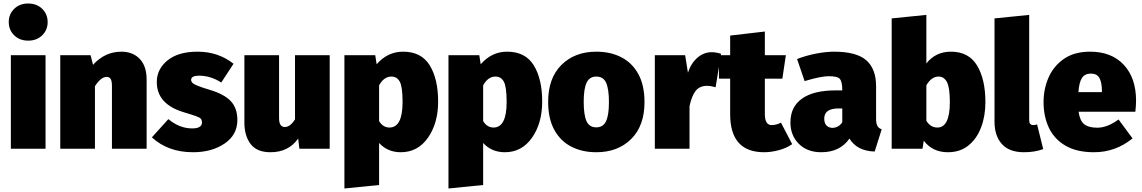

<svg xmlns="http://www.w3.org/2000/svg" viewBox="-20 -849 6520 1096"><path d="M141 -617Q92 -617 61 -647.5Q30 -678 30 -723Q30 -768 61 -798.5Q92 -829 141 -829Q190 -829 221 -798.5Q252 -768 252 -723Q252 -678 221 -647.5Q190 -617 141 -617ZM240 0H42V-534H240Z M817 0H619V-358Q619 -387 611.5 -398.5Q604 -410 589 -410Q556 -410 522 -357V0H324V-534H497L511 -479Q579 -554 673 -554Q738 -554 777.5 -513Q817 -472 817 -394Z M1082 20Q939 20 847 -65L941 -169Q1005 -116 1077 -116Q1132 -116 1133 -149Q1133 -163 1127 -170.5Q1121 -178 1099 -186Q1077 -194 1030 -208Q875 -254 875 -381Q875 -454 936 -504Q997 -554 1108 -554Q1226 -554 1313 -485L1243 -378Q1182 -417 1116 -417Q1071 -417 1071 -393Q1071 -384 1078 -376.5Q1085 -369 1108 -359.5Q1131 -350 1178 -336Q1261 -311 1298 -271Q1335 -231 1335 -164Q1335 -79 1262 -29.5Q1189 20 1082 20Z M1524 20Q1446 20 1410.5 -27Q1375 -74 1375 -150V-534H1573V-176Q1573 -148 1581.5 -136Q1590 -124 1606 -124Q1637 -124 1664 -168V-534H1862V0H1689L1682 -58Q1627 20 1524 20Z M1946 227V-534H2122L2130 -482Q2192 -554 2281 -554Q2385 -554 2433 -476Q2481 -398 2481 -269Q2481 -146 2423 -63Q2365 20 2268 20Q2192 20 2144 -33V207ZM2203 -121Q2278 -121 2278 -266Q2278 -354 2262 -383Q2246 -412 2214 -412Q2172 -412 2144 -362V-158Q2166 -121 2203 -121Z M2540 227V-534H2716L2724 -482Q2786 -554 2875 -554Q2979 -554 3027 -476Q3075 -398 3075 -269Q3075 -146 3017 -63Q2959 20 2862 20Q2786 20 2738 -33V207ZM2797 -121Q2872 -121 2872 -266Q2872 -354 2856 -383Q2840 -412 2808 -412Q2766 -412 2738 -362V-158Q2760 -121 2797 -121Z M3384 20Q3303 20 3241 -12Q3179 -44 3144 -108Q3109 -172 3109 -268Q3109 -403 3185 -478.5Q3261 -554 3384 -554Q3465 -554 3527 -522Q3589 -490 3624 -426Q3659 -362 3659 -266Q3659 -131 3583 -55.5Q3507 20 3384 20ZM3384 -122Q3423 -122 3439.5 -157Q3456 -192 3456 -266Q3456 -341 3440 -376.5Q3424 -412 3384 -412Q3345 -412 3328.5 -377Q3312 -342 3312 -268Q3312 -193 3328 -157.5Q3344 -122 3384 -122Z M3916 0H3718V-534H3891L3907 -434Q3924 -487 3960.5 -519Q3997 -551 4042 -551Q4068 -551 4096 -542L4065 -351Q4038 -359 4016 -359Q3974 -359 3951.5 -331Q3929 -303 3916 -243Z M4342 20Q4148 20 4148 -197V-400H4084V-534H4148V-646L4346 -669V-534H4466L4446 -400H4346V-199Q4346 -135 4384 -135Q4413 -135 4438 -149L4502 -26Q4469 -3 4425 8.5Q4381 20 4342 20Z M4668 20Q4588 20 4540 -28Q4492 -76 4492 -150Q4492 -239 4558 -286Q4624 -333 4750 -333H4788Q4788 -380 4775.5 -397Q4763 -414 4711 -414Q4665 -414 4573 -386L4530 -512Q4581 -532 4638 -543Q4695 -554 4741 -554Q4869 -554 4925 -505Q4981 -456 4981 -357V-173Q4981 -145 4988 -131Q4995 -117 5013 -111L4973 16Q4872 13 4829 -58Q4775 20 4668 20ZM4729 -119Q4767 -119 4788 -151V-230H4767Q4685 -230 4685 -172Q4685 -124 4729 -119Z M5391 20Q5303 20 5253 -46L5246 0H5070V-744L5268 -764V-487Q5321 -554 5408 -554Q5510 -554 5557.5 -475Q5605 -396 5605 -266Q5605 -187 5580.5 -122Q5556 -57 5508 -18.5Q5460 20 5391 20ZM5331 -121Q5402 -121 5402 -266Q5402 -349 5385.5 -380.5Q5369 -412 5338 -412Q5297 -412 5268 -362V-160Q5291 -121 5331 -121Z M5825 20Q5741 20 5699 -27Q5657 -74 5657 -154V-744L5855 -764V-162Q5855 -135 5879 -135Q5890 -135 5900 -139L5935 2Q5888 20 5825 20Z M6225 20Q6126 20 6062 -17.5Q5998 -55 5967.5 -119.5Q5937 -184 5937 -266Q5937 -342 5966 -407.5Q5995 -473 6054 -513.5Q6113 -554 6203 -554Q6325 -554 6395 -479Q6465 -404 6465 -274Q6465 -249 6461 -211H6137Q6144 -160 6169 -140Q6194 -120 6244 -120Q6301 -120 6365 -167L6445 -59Q6348 20 6225 20ZM6270 -323V-330Q6270 -378 6256 -403.5Q6242 -429 6207 -429Q6173 -429 6156.5 -404.5Q6140 -380 6136 -323Z"/></svg>

Font: Trujillo Black
Style: Regular
Weight: 900
Designer: Fira Sans original fonts by bBox Type GmbH, Carrois Corporate GbR, & Edenspiekermann AG / Changes by Cristiano Sobral
Foundry: Fira Sans original fonts by bBox Type GmbH, Carrois Corporate GbR, & Edenspiekermann AG / Changes by Cristiano Sobral
Version: Version 4.301;July 28, 2020;FontCreator 13.0.0.2655 64-bit